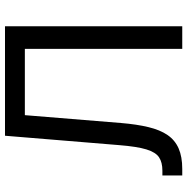

<svg xmlns="http://www.w3.org/2000/svg" viewBox="-10 -758 768 788"><g transform="rotate(-90 374.0 -364.0)"><path d="M47.9 0V-81.5H67.4Q101.6 -81.5 122.3 -95.2Q143.1 -108.9 154.8 -147.2Q166.5 -185.5 172.4 -259.3L210.9 -727.5H660.2V0H567.4V-646H295.4L263.2 -251.5Q257.8 -186.5 246.3 -138.9Q234.9 -91.3 213.9 -60.5Q192.9 -29.8 158.9 -14.9Q125 0 74.7 0Z"/></g></svg>

Font: Inter Variable LoSnoCo
Style: Regular
Weight: 400
Designer: Rasmus Andersson
Foundry: rsms
Version: Version 4.000;git-a52131595; featfreeze: case,dlig,ss01,ss02